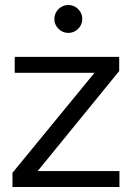

<svg xmlns="http://www.w3.org/2000/svg" viewBox="-20 -750 533 770"><path d="M30 -57 359 -458H39V-522H458V-465L131 -64H459V0H30ZM198 -674Q198 -697 214.5 -713.5Q231 -730 254 -730Q277 -730 293.5 -713.5Q310 -697 310 -674Q310 -651 293.5 -634.5Q277 -618 254 -618Q231 -618 214.5 -634.5Q198 -651 198 -674Z"/></svg>

Font: Rising Sun
Style: Regular
Weight: 400
Designer: Matt McInerney, Pablo Impallari, Rodrigo Fuenzalida (Raleway font), Stephen Hutchings (Greek), Cristiano Sobral (main ch
Foundry: The Rising Sun Project Authors
Version: Version 4.327; ttfautohint (v1.8.4.7-5d5b-dirty)